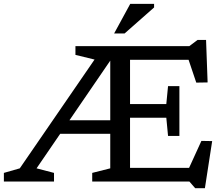

<svg xmlns="http://www.w3.org/2000/svg" viewBox="-21 -936 1156 990"><path d="M260 -246V-316H588.5V-246ZM514 -698H575V-663.5L167.5 -68L257.5 -44.5V0H-1V-44.5L81 -68ZM368 -653V-698H526L501 -620.5ZM904 -492V-363.5V-235H845.5L836.5 -329H590V-399.5H836.5L845.5 -492ZM1049.5 -511 991 -510 940 -661.5 976.5 -627.5H590V-698H955L997.5 -730H1041.5ZM938 -35.5 1017.5 -209.5 1073 -208.5 1035.5 34.5H985.5L955.5 0H590V-70.5H969.5ZM454.5 0V-44.5L547.5 -68V-698H649.5V0ZM567.5 -763.5 650.5 -916H773.5V-897.5L621.5 -763.5Z"/></svg>

Font: Newsreader 9pt
Style: Regular
Weight: 400
Designer: Hugues Gentile
Foundry: Production Type
Version: Version 1.003